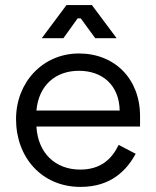

<svg xmlns="http://www.w3.org/2000/svg" viewBox="-20 -720 613 754"><path d="M354 -570H438L341 -700H241L144 -570H229L285 -648H297ZM43 -252C43 -102 144 14 296 14C418 14 478 -53 513 -116L446 -151C419 -95 375 -54 295 -54C197 -54 129 -119 123 -223H530V-264C530 -411 430 -510 290 -510C149 -510 43 -398 43 -252ZM123 -286C132 -385 198 -442 290 -442C383 -442 448 -385 450 -286Z"/></svg>

Font: Space Text
Style: Regular
Weight: 400
Designer: Florian Karsten (Space Text), Colophon Foundry (Space Mono)
Foundry: Florian Karsten
Version: Version 1.003;PS 001.003;hotconv 1.0.88;makeotf.lib2.5.64775